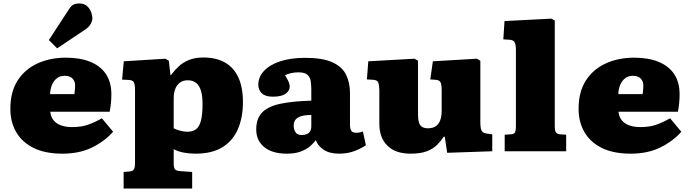

<svg xmlns="http://www.w3.org/2000/svg" viewBox="-20 -876 4001 1112"><path d="M342 14Q242 14 175 -19Q108 -52 74 -110.5Q40 -169 40 -246Q40 -344 82 -409.5Q124 -475 197 -508.5Q270 -542 363 -542Q444 -542 503 -518Q562 -494 593.5 -447Q625 -400 625 -330Q625 -305 622.5 -278.5Q620 -252 615 -229H271Q274 -199 290.5 -179Q307 -159 334.5 -149.5Q362 -140 397 -140Q452 -140 491 -154Q530 -168 570 -191L635 -113Q588 -59 514.5 -22.5Q441 14 342 14ZM270 -331H411Q413 -347 414 -359Q415 -371 415 -381Q415 -406 399.5 -421.5Q384 -437 355 -437Q327 -437 308.5 -422Q290 -407 280.5 -383Q271 -359 270 -331ZM311 -596 263 -644 379 -822Q393 -844 407 -850Q421 -856 439 -856Q468 -856 484.5 -840.5Q501 -825 508 -805.5Q515 -786 515 -772Q515 -756 506 -738.5Q497 -721 475 -706Z M696 216V120L732 117Q749 115 755.5 105Q762 95 762 67V-354Q762 -384 756 -398Q750 -412 725 -413L687 -415L697 -521L938 -536L958 -524L967 -442H971Q990 -468 1014.5 -491Q1039 -514 1074 -528.5Q1109 -543 1158 -543Q1231 -543 1282 -514.5Q1333 -486 1360 -428.5Q1387 -371 1387 -285Q1387 -196 1358 -128.5Q1329 -61 1268.5 -23.5Q1208 14 1112 14Q1078 14 1045 8Q1012 2 986 -12V69Q986 94 992.5 103.5Q999 113 1023 115L1093 120V216ZM1065 -113Q1097 -113 1116 -128Q1135 -143 1144 -178Q1153 -213 1153 -274Q1153 -322 1143.5 -352Q1134 -382 1115 -396.5Q1096 -411 1068 -411Q1040 -411 1022 -397.5Q1004 -384 995 -361Q986 -338 986 -308V-133Q999 -126 1021.5 -119.5Q1044 -113 1065 -113Z M1642 14Q1557 14 1510.5 -24Q1464 -62 1464 -126Q1464 -190 1498.5 -225Q1533 -260 1604 -275Q1675 -290 1783 -293V-358Q1783 -384 1779.5 -406.5Q1776 -429 1760.5 -443Q1745 -457 1709 -457Q1686 -457 1666 -452.5Q1646 -448 1631 -440Q1641 -424 1647 -412Q1653 -400 1655.5 -391Q1658 -382 1658 -375Q1658 -350 1634 -333Q1610 -316 1560 -316Q1517 -316 1496.5 -335.5Q1476 -355 1476 -385Q1476 -430 1509 -465.5Q1542 -501 1603 -521Q1664 -541 1748 -541Q1849 -541 1905.5 -515Q1962 -489 1984.5 -443Q2007 -397 2007 -337V-153Q2007 -134 2013.5 -120.5Q2020 -107 2043 -107Q2054 -107 2063 -109Q2072 -111 2082 -114L2099 -35Q2076 -18 2035 -2Q1994 14 1944 14Q1888 14 1853.5 -9.5Q1819 -33 1809 -65Q1798 -48 1776.5 -29.5Q1755 -11 1722 1.5Q1689 14 1642 14ZM1727 -94Q1745 -94 1757.5 -99.5Q1770 -105 1776.5 -116.5Q1783 -128 1783 -145V-210Q1748 -210 1725.5 -203.5Q1703 -197 1692 -183.5Q1681 -170 1681 -148Q1681 -126 1691.5 -110Q1702 -94 1727 -94Z M2358 14Q2270 14 2223.5 -32.5Q2177 -79 2177 -159V-352Q2177 -380 2171.5 -396.5Q2166 -413 2140 -414L2105 -416L2113 -521L2381 -536L2401 -524V-212Q2401 -186 2406 -168Q2411 -150 2424 -141.5Q2437 -133 2459 -133Q2485 -133 2502.5 -144Q2520 -155 2529 -178Q2538 -201 2538 -236V-351Q2538 -387 2531 -400Q2524 -413 2501 -414L2472 -416L2487 -521L2742 -536L2762 -524V-168Q2762 -134 2769 -120Q2776 -106 2796 -103L2831 -98V0L2570 9L2556 -84H2550Q2534 -60 2512 -37.5Q2490 -15 2453.5 -0.5Q2417 14 2358 14Z M2903 0V-96L2939 -98Q2956 -99 2962 -108.5Q2968 -118 2968 -147V-585Q2968 -617 2961 -631Q2954 -645 2928 -646L2895 -648L2902 -754L3173 -768L3193 -757V-147Q3193 -119 3199.5 -109.5Q3206 -100 3225 -98L3259 -96V0Z M3633 14Q3533 14 3466 -19Q3399 -52 3365 -110.5Q3331 -169 3331 -246Q3331 -344 3373 -409.5Q3415 -475 3488 -508.5Q3561 -542 3654 -542Q3735 -542 3794 -518Q3853 -494 3884.5 -447Q3916 -400 3916 -330Q3916 -305 3913.5 -278.5Q3911 -252 3906 -229H3562Q3565 -199 3581.5 -179Q3598 -159 3625.5 -149.5Q3653 -140 3688 -140Q3743 -140 3782 -154Q3821 -168 3861 -191L3926 -113Q3879 -59 3805.5 -22.5Q3732 14 3633 14ZM3561 -331H3702Q3704 -347 3705 -359Q3706 -371 3706 -381Q3706 -406 3690.5 -421.5Q3675 -437 3646 -437Q3618 -437 3599.5 -422Q3581 -407 3571.5 -383Q3562 -359 3561 -331Z"/></svg>

Font: Literata Variable Black
Style: Regular
Weight: 900
Designer: Latin by Veronika Burian and Jose Scaglione. Greek by Irene Vlachou. Cyrillic by Vera Evstafieva.
Foundry: TypeTogether
Version: Version 3.021